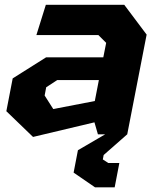

<svg xmlns="http://www.w3.org/2000/svg" viewBox="-20 -561 660 802"><path d="M389 0H419.5L305.5 66.5L287.5 160L377 221.5H459L478.5 120H432.5L409.5 105L413 86.5L511.5 0L592.5 -416.5L499 -541H171.5L132 -414.5H391L423.5 -382L411.5 -321.5H172.5L33 -233.5L6.5 -96.5L118 11L374.5 -50ZM166.5 -162 173 -196.5 219 -226.5H393L376 -139L202.5 -105.5Z"/></svg>

Font: Monaspace Krypton ExtraBold
Style: Italic
Weight: 800
Italic angle: -11°
Designer: Riley Cran & the Lettermatic Team
Foundry: Lettermatic
Version: Version 1.101 (Monaspace Krypton)